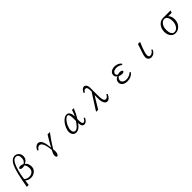

<svg xmlns="http://www.w3.org/2000/svg" viewBox="679 -3152 5642 5642"><g transform="rotate(-45 3500.0 -330.5)"><path d="M175.8 119.1Q260.3 -408.2 355 -608.4Q385.3 -672.4 425.3 -714.4Q488.8 -780.3 566.9 -780.3Q635.3 -780.3 686 -732.4Q743.7 -677.7 743.7 -591.8Q743.7 -456.1 610.8 -397.9Q699.7 -334.5 699.7 -206.5Q699.7 -128.9 655.8 -71.8Q618.2 -23.4 558.1 1Q511.2 20 458.5 20Q341.8 20 274.9 -46.9Q260.3 38.6 252.9 119.1ZM580.6 -422.9Q671.9 -474.6 671.9 -586.4Q671.9 -734.4 567.4 -734.4Q478 -734.4 417 -609.4Q326.2 -424.3 279.8 -98.1Q349.6 -37.1 431.6 -37.1Q520 -37.1 573.2 -86.4Q622.6 -132.3 622.6 -211.9Q622.6 -324.7 566.9 -377Q534.7 -363.3 485.4 -363.3Q438.5 -363.3 414.6 -383.8Q399.9 -397 399.9 -413.1Q399.9 -429.2 417.5 -439.5Q439 -452.1 474.1 -452.1Q529.8 -452.1 580.6 -422.9Z M1148.9 -418.9Q1177.2 -492.7 1230 -531.2Q1269 -560.1 1308.6 -560.1Q1394 -560.1 1440.4 -458.5Q1479 -373 1495.1 -191.9Q1606.4 -399.4 1696.8 -540H1793Q1627 -322.8 1502.9 -113.3Q1509.8 -64.9 1509.8 -30.8Q1509.8 40.5 1485.8 83Q1466.3 119.1 1437.5 119.1Q1419.4 119.1 1408.7 95.2Q1398.4 72.3 1398.4 45.4Q1398.4 -23.4 1461.9 -128.9Q1446.3 -306.2 1404.8 -394.5Q1361.8 -485.8 1297.4 -485.8Q1235.8 -485.8 1182.1 -398.9Z M2820.8 -108.9Q2763.7 20 2668 20Q2573.2 20 2566.9 -142.1Q2460.4 20 2332.5 20Q2255.9 20 2215.3 -42.5Q2187 -86.4 2187 -149.4Q2187 -217.8 2225.1 -305.2Q2274.4 -419.4 2356 -493.7Q2429.2 -560.1 2502.4 -560.1Q2575.2 -560.1 2610.4 -484.9Q2634.8 -433.1 2634.8 -347.2Q2687 -445.3 2711.9 -540H2785.2Q2715.8 -365.2 2634.8 -238.8V-174.8Q2634.8 -106 2647 -73.2Q2659.7 -37.1 2692.4 -37.1Q2742.2 -37.1 2791 -136.2ZM2564.9 -232.9V-340.8Q2564.9 -516.1 2499.5 -516.1Q2448.7 -516.1 2381.8 -439Q2335 -384.8 2302.2 -312Q2262.2 -222.2 2262.2 -149.9Q2262.2 -102.5 2281.2 -71.8Q2304.7 -34.2 2348.6 -34.2Q2396 -34.2 2453.6 -86.9Q2509.3 -137.7 2564.9 -232.9Z M3500.5 -514.2V-564Q3500.5 -638.2 3483.9 -670.4Q3466.3 -703.1 3424.3 -703.1Q3378.9 -703.1 3339.8 -632.3L3306.6 -653.3Q3331.5 -710.4 3367.2 -744.6Q3404.3 -780.3 3444.3 -780.3Q3502.9 -780.3 3531.7 -718.8Q3550.8 -678.2 3550.8 -620.1V-344.2Q3550.8 -192.4 3564.9 -137.7Q3585.4 -59.1 3641.1 -59.1Q3705.6 -59.1 3754.9 -157.2L3784.7 -128.9Q3720.2 20 3623 20Q3560.1 20 3523.9 -51.8Q3490.7 -117.7 3490.7 -233.9V-379.9L3259.8 0H3172.9Z M4718.3 -95.2Q4619.6 20 4460.4 20Q4384.8 20 4328.6 -10.7Q4244.1 -56.6 4244.1 -143.1Q4244.1 -197.3 4273.4 -238.3Q4302.7 -279.3 4356.9 -295.9Q4291 -329.1 4291 -404.8Q4291 -474.6 4350.1 -518.1Q4407.2 -560.1 4494.6 -560.1Q4583 -560.1 4653.8 -516.6Q4686.5 -496.1 4713.4 -464.8L4690.9 -429.2Q4608.4 -495.1 4502.4 -495.1Q4424.8 -495.1 4381.3 -452.1Q4353 -424.3 4353 -390.6Q4353 -343.8 4404.3 -319.8Q4451.2 -335.4 4486.3 -335.4Q4529.3 -335.4 4558.1 -319.8Q4584 -305.7 4584 -285.6Q4584 -269 4566.9 -257.8Q4542.5 -242.2 4503.9 -242.2Q4460.4 -242.2 4391.1 -269Q4361.8 -257.3 4343.8 -233.4Q4318.4 -198.7 4318.4 -153.3Q4318.4 -109.4 4355 -78.6Q4399.4 -41 4473.6 -41Q4597.7 -41 4698.2 -129.9Z M5452.1 -540H5542Q5463.4 -370.1 5425.3 -230.5Q5406.2 -159.7 5406.2 -122.6Q5406.2 -78.1 5421.9 -59.1Q5437 -41 5471.2 -41Q5554.7 -41 5616.2 -147.9L5642.1 -109.9Q5574.2 20 5450.7 20Q5407.2 20 5373 -8.3Q5328.1 -46.4 5328.1 -107.9Q5328.1 -163.1 5347.2 -221.2Z M6801.8 -488.3H6655.8Q6678.2 -470.2 6693.8 -444.3Q6731.9 -381.8 6731.9 -294.9Q6731.9 -183.1 6675.8 -98.1Q6636.2 -39.1 6578.1 -8.3Q6524.9 20 6463.9 20Q6363.3 20 6304.2 -61Q6251 -134.3 6251 -244.1Q6251 -365.2 6314.5 -453.1Q6362.8 -519 6435.1 -545.9Q6474.6 -560.1 6517.1 -560.1H6828.1ZM6517.1 -513.2Q6450.2 -513.2 6397.9 -450.2Q6332 -371.6 6332 -242.7Q6332 -150.9 6361.3 -93.8Q6396 -26.9 6463.4 -26.9Q6531.2 -26.9 6584.5 -89.8Q6650.9 -168.5 6650.9 -296.9Q6650.9 -403.8 6611.3 -461.9Q6576.7 -513.2 6517.1 -513.2Z"/></g></svg>

Font: BIZ UDPMincho
Style: Regular
Weight: 400
Designer: TypeBank Co., Ltd.
Foundry: Morisawa Inc.
Version: Version 1.06